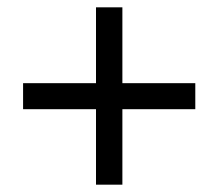

<svg xmlns="http://www.w3.org/2000/svg" viewBox="-20 -615 597 524"><path d="M314 -388H513V-317H314V-111H242V-317H43V-388H242V-595H314Z"/></svg>

Font: Noto Sans Adlam Unjoined
Style: Regular
Weight: 400
Designer: Mark Jamra, Neil Patel
Foundry: JamraPatel LLC
Version: Version 3.001